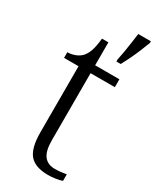

<svg xmlns="http://www.w3.org/2000/svg" viewBox="-198 -817 722 884"><g transform="rotate(30 163.0 -375.0)"><path d="M223 10Q155 10 125 -24.5Q95 -59 95 -143V-494H18V-524Q37 -524 56.5 -531Q76 -538 89 -551Q103 -565 112 -590Q121 -615 125 -658H159V-536H288V-494H159V-137Q159 -81 178.5 -55.5Q198 -30 236 -30Q253 -30 267 -31.5Q281 -33 297 -36V-1Q283 4 262.5 7Q242 10 223 10ZM235 -611Q240 -634 244.5 -660.5Q249 -687 252.5 -713Q256 -739 259 -760H326V-751Q318 -730 307 -703Q296 -676 283 -649Q270 -622 258 -600H235Z"/></g></svg>

Font: Noto Serif Gujarati Light
Style: Regular
Weight: 300
Version: Version 2.102